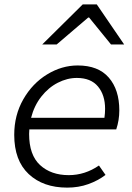

<svg xmlns="http://www.w3.org/2000/svg" viewBox="-20 -844 605 877"><path d="M45 -228Q45 -318 86.5 -390.5Q128 -463 195 -504Q262 -545 335 -545Q429 -545 477 -489.5Q525 -434 525 -340Q525 -295 511 -253H114Q113 -245 113 -232Q113 -136 163 -90Q213 -44 294 -44Q368 -44 432 -88L462 -45Q428 -19 383.5 -3Q339 13 287 13Q177 13 111 -49Q45 -111 45 -228ZM358 -824H422L547 -641H487L387 -764H383L239 -641H173ZM457 -306Q460 -327 460 -347Q460 -410 427.5 -449Q395 -488 331 -488Q287 -488 244 -466Q201 -444 168.5 -402.5Q136 -361 122 -306Z"/></svg>

Font: Nebula Sans Book
Style: Regular
Weight: 400
Italic angle: -9°
Designer: Paul D. Hunt for Adobe (as Source Sans)
Foundry: Nebula Entertainment & Broadcasting LLC
Version: Version 1.010